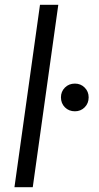

<svg xmlns="http://www.w3.org/2000/svg" viewBox="-20 -777 413 797"><path d="M233 -373Q233 -397 249.5 -413.5Q266 -430 291 -430Q315 -430 331.5 -413.5Q348 -397 348 -373Q348 -348 331.5 -331.5Q315 -315 291 -315Q266 -315 249.5 -331.5Q233 -348 233 -373ZM40 0 146 -757H222L116 0Z"/></svg>

Font: Kosmopol Plus Jakarta Sans Italic It
Style: Regular
Weight: 400
Italic angle: -8.04999°
Designer: Gumpita Rahayu
Foundry: Tokotype
Version: Version 2.006